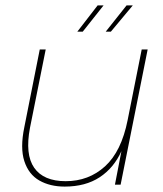

<svg xmlns="http://www.w3.org/2000/svg" viewBox="-20 -683 601 710"><path d="M426 0H405L429 -124Q401 -62 348.5 -27.5Q296 7 219 7Q165 7 125.5 -15.5Q86 -38 70 -87Q54 -136 70 -213L127 -500H149L91 -211Q72 -112 106.5 -62.5Q141 -13 223 -13Q308 -13 368.5 -68Q429 -123 452 -239L504 -500H526ZM363 -663 286 -566H266L341 -663ZM471 -663 390 -566H371L448 -663Z"/></svg>

Font: Albert Sans Thin
Style: Italic
Weight: 250
Italic angle: -11.25°
Designer: Andreas Rasmussen
Foundry: a.Foundry
Version: Version 1.025